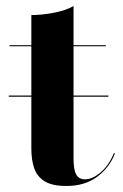

<svg xmlns="http://www.w3.org/2000/svg" viewBox="-20 -610 409 637"><path d="M9.1 -293H339.6V-289H9.1ZM361.5 -101Q343 -53.5 302 -23.2Q261 7 200.5 7Q152 7 127 -9.2Q102 -25.5 93 -53.2Q84 -81 84 -116V-456.5H11.5V-460H84V-560Q118 -560 158 -567.5Q198 -575 224 -590V-460H331V-456.5H224V-84Q224 -46.5 233 -30.8Q242 -15 262 -15Q286.5 -15 313.8 -38Q341 -61 358 -102Z"/></svg>

Font: Bodoni* 48pt
Style: Bold
Weight: 700
Version: Version 2.3